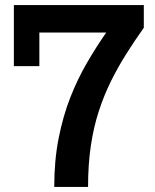

<svg xmlns="http://www.w3.org/2000/svg" viewBox="-20 -741 613 761"><path d="M195 0Q195 -105 212.5 -193.5Q230 -282 259 -355.5Q288 -429 325 -492.5Q362 -556 401 -612H136V-479H35V-721H550V-631Q513 -579 480 -526.5Q447 -474 419.5 -418.5Q392 -363 371.5 -300Q351 -237 340 -163Q329 -89 329 0Z"/></svg>

Font: Mona Sans ExtraLight SemiBold
Style: Regular
Weight: 600
Version: Version 2.000